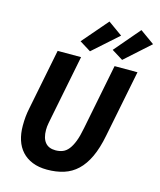

<svg xmlns="http://www.w3.org/2000/svg" viewBox="-130 -981 905 1085"><g transform="rotate(15 322.5 -438.0)"><path d="M249 12Q200 12 163 -3Q126 -18 101.5 -45Q77 -72 65 -109.5Q53 -147 53 -193Q53 -222 55.5 -247Q58 -272 64 -300L134 -652H271L198 -285Q194 -264 190 -244Q186 -224 186 -204Q186 -156 206.5 -131Q227 -106 267 -106Q290 -106 309 -113.5Q328 -121 343 -140Q358 -159 370 -190Q382 -221 391 -269L467 -652H601L523 -261Q508 -184 483.5 -132Q459 -80 425 -48Q391 -16 347 -2Q303 12 249 12ZM311 -697 245 -738 374 -888 458 -828ZM499 -697 433 -738 561 -888 645 -828Z"/></g></svg>

Font: Source Code Pro
Style: Bold Italic
Weight: 700
Italic angle: -11°
Monospace: yes
Designer: Paul D. Hunt, Teo Tuominen
Foundry: Adobe Systems Incorporated
Version: Version 1.050;PS 1.000;hotconv 16.6.51;makeotf.lib2.5.65220